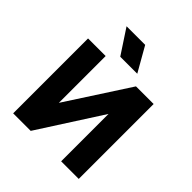

<svg xmlns="http://www.w3.org/2000/svg" viewBox="-246 -1103 1269 1269"><g transform="rotate(45 389.0 -468.5)"><path d="M82.5 0V-700H247V-262.5L530.5 -700H695.5V0H531V-443L246.5 0ZM318.5 -765 205.5 -937H379.5L477.5 -765Z"/></g></svg>

Font: Geologica
Style: Bold
Weight: 700
Designer: Sindre Bremnes, Frode Helland
Foundry: Monokrom Skriftforlag AS
Version: Version 1.010; ttfautohint (v1.8.4.7-5d5b);gftools[0.9.28]